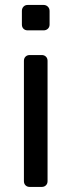

<svg xmlns="http://www.w3.org/2000/svg" viewBox="-20 -737 282 757"><path d="M97.2 0Q87 0 80.6 -6.4Q74.3 -12.7 74.3 -22.9V-497.1Q74.3 -507.3 80.6 -513.6Q87 -520 97.2 -520H144.6Q154.7 -520 161.1 -513.6Q167.5 -507.3 167.5 -497.1V-22.9Q167.5 -12.7 161.1 -6.4Q154.7 0 144.6 0ZM89.2 -617.3Q79 -617.3 72.6 -623.6Q66.3 -630 66.3 -640.2V-693.7Q66.3 -703.9 72.6 -710.7Q79 -717.5 89.2 -717.5H151.7Q161.9 -717.5 168.7 -710.7Q175.5 -703.9 175.5 -693.7V-640.2Q175.5 -630 168.7 -623.6Q161.9 -617.3 151.7 -617.3Z"/></svg>

Font: Rubik Light
Style: Regular
Weight: 300
Designer: Hubert and Fischer
Foundry: Hubert and Fischer
Version: Version 2.300;gftools[0.9.30]